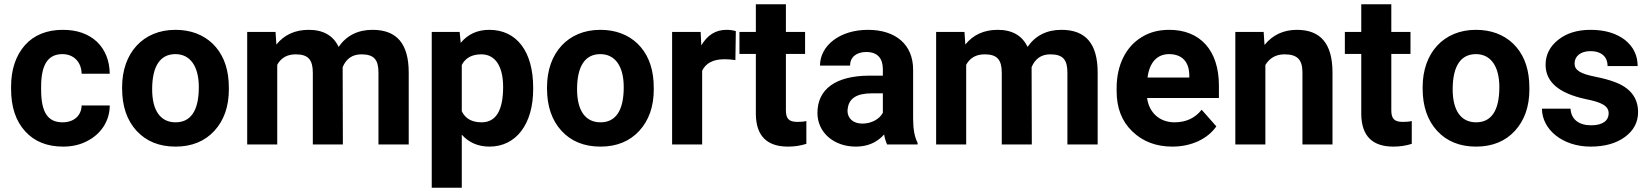

<svg xmlns="http://www.w3.org/2000/svg" viewBox="-20 -678 7743 901"><path d="M274 -104C206 -104 173 -148 173 -257V-271C173 -379 208 -424 273 -424C326 -424 362 -387 363 -332H495C494 -394 474 -444 435 -482C395 -519 342 -538 275 -538C200 -538 140 -514 97 -466C54 -417 32 -352 32 -271V-261C32 -176 54 -110 98 -62C141 -14 201 10 276 10C317 10 354 2 387 -15C454 -48 495 -111 495 -183H363C362 -135 326 -104 274 -104Z M553 -263C553 -179 576 -113 621 -64C666 -15 727 10 804 10C880 10 941 -15 986 -64C1031 -113 1054 -178 1054 -259L1053 -295C1048 -370 1023 -429 978 -473C933 -516 874 -538 803 -538C651 -538 553 -429 553 -269ZM694 -259C694 -371 734 -424 803 -424C872 -424 913 -368 913 -269C913 -154 872 -104 804 -104C733 -104 694 -159 694 -259Z M1281 0V-374C1299 -407 1328 -423 1368 -423C1427 -423 1448 -397 1448 -336V0H1589L1588 -363C1605 -403 1634 -423 1676 -423C1736 -423 1756 -397 1756 -337V0H1898V-337C1898 -472 1843 -538 1728 -538C1659 -538 1606 -511 1569 -458C1544 -511 1497 -538 1429 -538C1365 -538 1314 -515 1277 -469L1273 -528H1140V0Z M2006 203H2147V-46C2180 -9 2224 10 2277 10C2402 10 2482 -96 2482 -259V-267C2482 -436 2405 -538 2276 -538C2221 -538 2176 -518 2142 -477L2137 -528H2006ZM2239 -423C2304 -423 2341 -367 2341 -270C2341 -159 2307 -104 2240 -104C2195 -104 2164 -121 2147 -156V-373C2164 -406 2194 -423 2239 -423Z M2547 -263C2547 -179 2570 -113 2615 -64C2660 -15 2721 10 2798 10C2874 10 2935 -15 2980 -64C3025 -113 3048 -178 3048 -259L3047 -295C3042 -370 3017 -429 2972 -473C2927 -516 2868 -538 2797 -538C2645 -538 2547 -429 2547 -269ZM2688 -259C2688 -371 2728 -424 2797 -424C2866 -424 2907 -368 2907 -269C2907 -154 2866 -104 2798 -104C2727 -104 2688 -159 2688 -259Z M3433 -532C3420 -536 3405 -538 3389 -538C3339 -538 3300 -514 3271 -465L3268 -528H3134V0H3275V-346C3292 -382 3327 -400 3380 -400C3395 -400 3412 -399 3431 -396Z M3450 -425H3527V-140C3529 -40 3579 10 3678 10C3707 10 3736 6 3764 -3V-110C3752 -107 3738 -106 3722 -106C3681 -106 3668 -122 3668 -161V-425H3758V-528H3668V-658H3527V-528H3450Z M3996 10C4051 10 4095 -9 4129 -47C4132 -28 4137 -13 4143 0H4286V-8C4272 -34 4265 -72 4265 -122V-351C4265 -470 4182 -538 4053 -538C3921 -538 3828 -464 3828 -370H3969C3969 -409 3998 -434 4045 -434C4100 -434 4123 -402 4123 -353V-323H4058C3902 -322 3816 -260 3816 -148C3816 -57 3892 10 3996 10ZM3957 -159 3958 -167C3963 -216 4000 -240 4071 -240H4123V-149C4107 -118 4068 -98 4027 -98C3983 -98 3957 -123 3957 -159Z M4514 0V-374C4532 -407 4561 -423 4601 -423C4660 -423 4681 -397 4681 -336V0H4822L4821 -363C4838 -403 4867 -423 4909 -423C4969 -423 4989 -397 4989 -337V0H5131V-337C5131 -472 5076 -538 4961 -538C4892 -538 4839 -511 4802 -458C4777 -511 4730 -538 4662 -538C4598 -538 4547 -515 4510 -469L4506 -528H4373V0Z M5482 10C5570 10 5647 -26 5688 -85L5619 -163C5588 -124 5546 -104 5492 -104C5421 -104 5372 -150 5363 -218H5700V-276C5700 -443 5611 -538 5467 -538C5418 -538 5375 -527 5338 -504C5263 -459 5220 -372 5220 -265V-251C5220 -172 5244 -109 5293 -62C5342 -14 5405 10 5482 10ZM5466 -424C5526 -424 5560 -389 5561 -326V-314H5365C5374 -385 5410 -424 5466 -424Z M5777 0H5918V-373C5938 -406 5968 -423 6008 -423C6068 -423 6092 -398 6092 -338V0H6233V-341C6232 -472 6178 -538 6066 -538C6003 -538 5952 -514 5914 -467L5910 -528H5777Z M6291 -425H6368V-140C6370 -40 6420 10 6519 10C6548 10 6577 6 6605 -3V-110C6593 -107 6579 -106 6563 -106C6522 -106 6509 -122 6509 -161V-425H6599V-528H6509V-658H6368V-528H6291Z M6656 -263C6656 -179 6679 -113 6724 -64C6769 -15 6830 10 6907 10C6983 10 7044 -15 7089 -64C7134 -113 7157 -178 7157 -259L7156 -295C7151 -370 7126 -429 7081 -473C7036 -516 6977 -538 6906 -538C6754 -538 6656 -429 6656 -269ZM6797 -259C6797 -371 6837 -424 6906 -424C6975 -424 7016 -368 7016 -269C7016 -154 6975 -104 6907 -104C6836 -104 6797 -159 6797 -259Z M7529 -146C7529 -113 7502 -90 7447 -90C7390 -90 7353 -117 7350 -168H7216C7216 -71 7312 10 7444 10C7510 10 7564 -5 7605 -35C7646 -65 7667 -104 7667 -152C7667 -219 7630 -267 7555 -294C7531 -303 7501 -311 7466 -318C7395 -332 7369 -349 7369 -380C7369 -413 7396 -438 7443 -438C7499 -438 7524 -408 7524 -368H7665C7665 -418 7645 -459 7605 -491C7564 -522 7511 -538 7444 -538C7381 -538 7331 -522 7292 -491C7253 -460 7233 -421 7233 -374C7233 -293 7296 -240 7421 -213C7497 -198 7529 -181 7529 -146Z"/></svg>

Font: Noto Sans KR Bold
Style: Regular
Weight: 700
Designer: Ryoko NISHIZUKA  (kana & ideographs); Paul D. Hunt (Latin, Greek & Cyrillic); Wenlong ZHANG  (bopomofo); Sandoll Communi
Foundry: Adobe Systems Incorporated
Version: Version 1.004;PS 1.004;hotconv 1.0.82;makeotf.lib2.5.63406